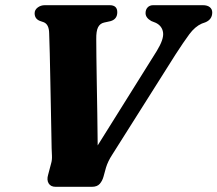

<svg xmlns="http://www.w3.org/2000/svg" viewBox="-20 -720 838 740"><path d="M541 -669.5Q541 -683 549 -691.5Q557 -700 570.5 -700H761.5Q779.5 -700 788.8 -692.2Q798 -684.5 798 -672Q798 -645 771.5 -634L757.5 -629Q731.5 -617.5 709.5 -587.8Q687.5 -558 656.5 -510L412 -123Q396 -98.5 388.5 -74L379 -39.5Q374.5 -23 364.5 -11.5Q354.5 0 334 0H194.5Q175.5 0 167.5 -13.2Q159.5 -26.5 165.5 -46.5L177 -90Q181 -103 180.2 -120Q179.5 -137 179 -148.5Q178.5 -163.5 178 -203.8Q177.5 -244 176.2 -298Q175 -352 174 -408.8Q173 -465.5 171.8 -514.2Q170.5 -563 169.5 -591.5Q169 -626.5 148 -634.5L133.5 -639.5Q113.5 -647.5 113.5 -669Q113.5 -682 125.2 -691Q137 -700 153 -700H402.5Q432 -700 432 -673Q432 -646 406 -638.5L381 -633Q365.5 -629.5 358 -615Q350.5 -600.5 351 -569Q351 -546.5 351.5 -502.5Q352 -458.5 353 -401.8Q354 -345 355 -282.2Q356 -219.5 356.5 -159.5L584.5 -524Q612 -569 608.5 -594.5Q605 -620 580.5 -632L563 -639Q541 -651.5 541 -669.5Z"/></svg>

Font: Fraunces 9pt
Style: Bold Italic
Weight: 700
Italic angle: -16°
Version: Version 1.000;[b76b70a41]